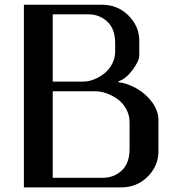

<svg xmlns="http://www.w3.org/2000/svg" viewBox="-20 -812 790 832"><path d="M208.5 -416.5V-41.5H424.8Q473.6 -41.5 507.6 -73.2Q541.5 -105 541.5 -166.5V-281.2Q541.5 -313 526.9 -339.6Q512.2 -366.2 489.7 -382.3Q467.3 -398.4 441.9 -407.5Q416.5 -416.5 393.6 -416.5ZM208.5 -458.5H341.8Q364.3 -458.5 388.4 -468.3Q412.6 -478 432.9 -494.4Q453.1 -510.7 466.1 -535.6Q479 -560.5 479 -588.4V-625Q479 -686.5 445.1 -718.3Q411.1 -750 362.3 -750H208.5ZM492.7 -456.1Q533.2 -450.7 573 -428Q612.8 -405.3 639.6 -368.4Q666.5 -331.5 666.5 -291.5V-156.2Q666.5 -93.3 619.9 -46.6Q573.2 0 505.4 0H83.5V-791.5H421.9Q489.7 -791.5 536.6 -744.9Q583.5 -698.2 583.5 -635.3V-572.8Q583.5 -547.4 554 -508.3Q524.4 -469.2 492.7 -459.5Z"/></svg>

Font: Resagnicto
Style: Bold
Weight: 700
Version: Version 0.9991